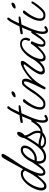

<svg xmlns="http://www.w3.org/2000/svg" viewBox="956 -1600 678 2635"><g transform="rotate(-90 1295.5 -283.0)"><path d="M57 15Q24 15 11 -7Q-2 -29 -2 -54Q-2 -83 10.5 -120Q23 -157 45 -195Q67 -233 96 -265Q125 -297 159.5 -317Q194 -337 230 -337Q252 -337 265.5 -329Q279 -321 291 -307Q312 -341 338 -389.5Q364 -438 391 -487.5Q418 -537 440 -573Q450 -590 461 -596Q472 -602 482 -602Q490 -602 495 -598Q500 -594 500 -581Q500 -574 487.5 -551.5Q475 -529 455 -498Q435 -467 412 -433Q389 -399 368.5 -368Q348 -337 335 -316Q325 -300 308 -267.5Q291 -235 273 -196Q255 -157 243 -120Q231 -83 231 -59Q231 -46 236 -37Q241 -28 251 -28Q262 -28 274 -37Q286 -46 296 -57Q306 -68 310 -74Q314 -79 329 -100Q344 -121 361.5 -145.5Q379 -170 388 -184Q393 -192 402 -192Q415 -192 415 -177Q415 -175 411 -168.5Q407 -162 401 -152Q353 -78 319 -39Q285 0 247 0Q244 0 240.5 0Q237 0 234 -1Q214 -5 206.5 -23Q199 -41 199 -60Q199 -69 200.5 -79.5Q202 -90 206 -108Q187 -85 164 -58.5Q141 -32 118.5 -12Q96 8 79 12Q69 15 57 15ZM61 -16Q76 -16 96.5 -31.5Q117 -47 138.5 -71Q160 -95 179.5 -122Q199 -149 213.5 -171.5Q228 -194 234 -206L272 -281Q264 -292 254.5 -300Q245 -308 229 -308Q198 -308 169 -289.5Q140 -271 115.5 -241.5Q91 -212 73 -177.5Q55 -143 45 -110.5Q35 -78 35 -54Q35 -43 39.5 -29.5Q44 -16 61 -16Z M458 10Q406 10 385.5 -20.5Q365 -51 365 -92Q365 -122 380 -163.5Q395 -205 421.5 -245Q448 -285 483 -311.5Q518 -338 558 -338Q584 -338 599.5 -323.5Q615 -309 615 -287Q615 -245 588 -206Q561 -167 518 -142Q475 -117 426 -117Q420 -117 414 -117.5Q408 -118 402 -119Q399 -106 399 -89Q399 -63 411.5 -41Q424 -19 460 -19Q490 -19 518 -34Q546 -49 565 -68Q584 -87 597 -102Q610 -117 624 -136.5Q638 -156 659 -188Q663 -195 671 -195Q685 -195 685 -180Q685 -175 683 -172Q656 -126 623 -84.5Q590 -43 549.5 -16.5Q509 10 458 10ZM433 -148Q471 -148 504.5 -168.5Q538 -189 559.5 -220Q581 -251 581 -283Q581 -294 575.5 -301Q570 -308 557 -308Q531 -308 507 -290.5Q483 -273 463.5 -246.5Q444 -220 430.5 -194Q417 -168 411 -150Q416 -149 421.5 -148.5Q427 -148 433 -148Z M680 10Q631 10 605 -10Q579 -30 579 -52Q579 -68 592.5 -80.5Q606 -93 638 -93Q658 -93 686 -87Q707 -82 730.5 -74Q754 -66 779 -67Q786 -78 787 -85Q788 -92 788 -102Q788 -135 777.5 -157Q767 -179 753.5 -200Q740 -221 731 -251Q718 -229 698 -193.5Q678 -158 632 -97Q629 -92 620 -92Q605 -92 605 -105Q605 -108 609.5 -114Q614 -120 630 -145Q648 -174 672 -210.5Q696 -247 718 -291Q719 -308 725 -324Q731 -340 739 -353Q750 -371 762 -379.5Q774 -388 784 -388Q803 -388 803 -366Q803 -351 791 -327Q784 -312 773 -301.5Q762 -291 754 -283Q756 -258 766 -238Q776 -218 788.5 -199Q801 -180 810 -158Q819 -136 819 -105Q819 -85 812 -68Q834 -67 857.5 -84.5Q881 -102 902.5 -130Q924 -158 941 -187Q946 -194 954 -194Q959 -194 964 -191Q969 -188 969 -181Q969 -177 966 -171Q937 -119 910.5 -90.5Q884 -62 857 -51Q830 -40 797 -38Q772 -15 743.5 -2.5Q715 10 680 10ZM675 -14Q698 -14 715 -21Q732 -28 752 -41Q731 -44 717 -48.5Q703 -53 681 -58Q653 -64 637 -64Q608 -64 608 -50Q608 -39 627 -26.5Q646 -14 675 -14Z M974 36Q954 36 944 23.5Q934 11 931 -6Q928 -23 928 -36Q928 -77 943 -128Q958 -179 978.5 -230Q999 -281 1016 -321Q998 -320 976.5 -315Q955 -310 938 -310Q924 -310 924 -322Q924 -339 942 -342Q964 -347 987 -350Q1010 -353 1032 -355Q1038 -366 1049 -389Q1060 -412 1074 -438.5Q1088 -465 1101.5 -486.5Q1115 -508 1124 -517Q1130 -523 1137 -523Q1144 -523 1149 -519Q1154 -515 1154 -509Q1154 -506 1151 -501Q1126 -470 1109 -433Q1092 -396 1075 -361Q1093 -363 1113 -365Q1133 -367 1152 -367Q1158 -367 1163.5 -365Q1169 -363 1169 -356Q1169 -350 1163.5 -346Q1158 -342 1151 -340Q1129 -336 1105.5 -333.5Q1082 -331 1059 -328Q1046 -298 1029 -261Q1012 -224 996.5 -184.5Q981 -145 971 -108Q961 -71 961 -41Q961 -36 961.5 -24.5Q962 -13 966 -4Q970 5 978 5Q995 5 1002 -4Q1009 -13 1018 -13Q1025 -13 1030.5 -9Q1036 -5 1036 1Q1036 10 1024.5 18Q1013 26 998 31Q983 36 974 36Z M1294 -408Q1289 -408 1283 -410Q1277 -412 1277 -419Q1277 -424 1280 -428Q1288 -443 1309.5 -454Q1331 -465 1342 -465Q1347 -465 1353 -462.5Q1359 -460 1359 -453Q1359 -436 1338.5 -422Q1318 -408 1294 -408ZM1182 1Q1148 1 1128 -18Q1108 -37 1108 -71Q1108 -91 1112 -110.5Q1116 -130 1123 -149Q1127 -160 1139.5 -185.5Q1152 -211 1169 -239.5Q1186 -268 1202 -288Q1218 -308 1230 -308Q1235 -308 1243.5 -304.5Q1252 -301 1252 -294Q1252 -290 1248 -284Q1225 -258 1200 -222Q1175 -186 1158 -147Q1141 -108 1141 -72Q1141 -26 1185 -26Q1215 -26 1245.5 -55Q1276 -84 1313 -133Q1324 -147 1332.5 -160.5Q1341 -174 1348 -184Q1355 -191 1363 -191Q1375 -191 1375 -182Q1375 -171 1359 -147Q1343 -123 1323 -97Q1284 -49 1255 -24Q1226 1 1182 1Z M1403 3Q1398 3 1392 0Q1386 -3 1386 -8Q1386 -16 1389 -22Q1400 -46 1417.5 -81Q1435 -116 1452.5 -153.5Q1470 -191 1482.5 -224Q1495 -257 1495 -277Q1495 -283 1492.5 -288.5Q1490 -294 1482 -294Q1470 -294 1458.5 -284Q1447 -274 1438 -261.5Q1429 -249 1423 -241Q1403 -214 1389 -191.5Q1375 -169 1360.5 -147.5Q1346 -126 1325 -100Q1322 -96 1318.5 -93.5Q1315 -91 1309 -91Q1303 -91 1298.5 -97Q1294 -103 1297 -108Q1319 -143 1340 -174.5Q1361 -206 1377 -229Q1393 -252 1399 -260Q1416 -282 1434.5 -302Q1453 -322 1485 -322Q1512 -322 1522.5 -307Q1533 -292 1533 -272Q1533 -236 1503 -179Q1540 -218 1582.5 -250Q1625 -282 1662 -303.5Q1699 -325 1718 -330Q1727 -333 1736.5 -335Q1746 -337 1754 -337Q1764 -337 1770.5 -332Q1777 -327 1777 -313Q1777 -299 1759 -273.5Q1741 -248 1715.5 -215.5Q1690 -183 1667 -150Q1644 -117 1634 -88Q1631 -81 1630 -74.5Q1629 -68 1629 -63Q1629 -36 1654 -36Q1670 -36 1694 -52Q1708 -61 1721.5 -72.5Q1735 -84 1742 -93Q1757 -110 1766.5 -122Q1776 -134 1785.5 -148.5Q1795 -163 1810 -185Q1813 -190 1816 -192Q1819 -194 1826 -194Q1837 -194 1837 -180Q1837 -174 1828 -159.5Q1819 -145 1806.5 -127.5Q1794 -110 1782.5 -95.5Q1771 -81 1766 -75Q1755 -62 1738.5 -48Q1722 -34 1705 -24Q1689 -15 1672 -11Q1655 -7 1639 -7Q1613 -7 1601.5 -22Q1590 -37 1590 -54Q1590 -80 1607.5 -113.5Q1625 -147 1649.5 -180.5Q1674 -214 1695.5 -241Q1717 -268 1725 -280Q1727 -283 1728 -285.5Q1729 -288 1729 -290Q1729 -298 1717 -298Q1711 -298 1703 -295Q1662 -278 1617.5 -245Q1573 -212 1535.5 -173.5Q1498 -135 1476 -101L1436 -38Q1431 -30 1427 -21.5Q1423 -13 1418 -5Q1412 3 1403 3Z M1826 4Q1793 4 1780.5 -13.5Q1768 -31 1768 -56Q1768 -80 1776 -106Q1784 -132 1793.5 -154.5Q1803 -177 1809 -188Q1827 -219 1849.5 -248Q1872 -277 1898 -299Q1924 -322 1951.5 -334.5Q1979 -347 2007 -347Q2055 -347 2075 -321.5Q2095 -296 2095 -267Q2095 -257 2092 -246Q2088 -231 2082.5 -220Q2077 -209 2069 -209Q2062 -209 2056 -216Q2050 -223 2052 -230Q2054 -237 2057.5 -244Q2061 -251 2062 -258Q2063 -263 2063.5 -267Q2064 -271 2064 -275Q2064 -302 2046.5 -312.5Q2029 -323 2009 -323Q1986 -323 1961.5 -310Q1937 -297 1919 -280Q1897 -258 1875 -229Q1853 -200 1837 -170Q1835 -165 1826.5 -146Q1818 -127 1810.5 -103.5Q1803 -80 1803 -60Q1803 -46 1809.5 -36Q1816 -26 1832 -26Q1849 -26 1871.5 -42Q1894 -58 1917.5 -81.5Q1941 -105 1960 -127Q1979 -149 1988 -161Q1994 -169 1999.5 -178.5Q2005 -188 2011 -196Q2014 -200 2023 -200Q2031 -200 2039.5 -195.5Q2048 -191 2046 -183Q2042 -176 2031.5 -152.5Q2021 -129 2012 -101.5Q2003 -74 2003 -53Q2003 -27 2019 -23Q2030 -21 2042.5 -31Q2055 -41 2065.5 -54Q2076 -67 2081 -73Q2102 -101 2120.5 -130.5Q2139 -160 2158 -186Q2164 -194 2172 -194Q2186 -194 2186 -179Q2186 -174 2173 -153.5Q2160 -133 2141.5 -107Q2123 -81 2107 -60Q2091 -39 2071 -19Q2051 1 2020 1Q1991 1 1980.5 -12Q1970 -25 1970 -41Q1970 -55 1973 -70.5Q1976 -86 1979 -97L1975 -100Q1966 -89 1948 -72Q1930 -55 1908 -37.5Q1886 -20 1864.5 -8Q1843 4 1826 4Z M2192 36Q2172 36 2162 23.5Q2152 11 2149 -6Q2146 -23 2146 -36Q2146 -77 2161 -128Q2176 -179 2196.5 -230Q2217 -281 2234 -321Q2216 -320 2194.5 -315Q2173 -310 2156 -310Q2142 -310 2142 -322Q2142 -339 2160 -342Q2182 -347 2205 -350Q2228 -353 2250 -355Q2256 -366 2267 -389Q2278 -412 2292 -438.5Q2306 -465 2319.5 -486.5Q2333 -508 2342 -517Q2348 -523 2355 -523Q2362 -523 2367 -519Q2372 -515 2372 -509Q2372 -506 2369 -501Q2344 -470 2327 -433Q2310 -396 2293 -361Q2311 -363 2331 -365Q2351 -367 2370 -367Q2376 -367 2381.5 -365Q2387 -363 2387 -356Q2387 -350 2381.5 -346Q2376 -342 2369 -340Q2347 -336 2323.5 -333.5Q2300 -331 2277 -328Q2264 -298 2247 -261Q2230 -224 2214.5 -184.5Q2199 -145 2189 -108Q2179 -71 2179 -41Q2179 -36 2179.5 -24.5Q2180 -13 2184 -4Q2188 5 2196 5Q2213 5 2220 -4Q2227 -13 2236 -13Q2243 -13 2248.5 -9Q2254 -5 2254 1Q2254 10 2242.5 18Q2231 26 2216 31Q2201 36 2192 36Z M2512 -408Q2507 -408 2501 -410Q2495 -412 2495 -419Q2495 -424 2498 -428Q2506 -443 2527.5 -454Q2549 -465 2560 -465Q2565 -465 2571 -462.5Q2577 -460 2577 -453Q2577 -436 2556.5 -422Q2536 -408 2512 -408ZM2400 1Q2366 1 2346 -18Q2326 -37 2326 -71Q2326 -91 2330 -110.5Q2334 -130 2341 -149Q2345 -160 2357.5 -185.5Q2370 -211 2387 -239.5Q2404 -268 2420 -288Q2436 -308 2448 -308Q2453 -308 2461.5 -304.5Q2470 -301 2470 -294Q2470 -290 2466 -284Q2443 -258 2418 -222Q2393 -186 2376 -147Q2359 -108 2359 -72Q2359 -26 2403 -26Q2433 -26 2463.5 -55Q2494 -84 2531 -133Q2542 -147 2550.5 -160.5Q2559 -174 2566 -184Q2573 -191 2581 -191Q2593 -191 2593 -182Q2593 -171 2577 -147Q2561 -123 2541 -97Q2502 -49 2473 -24Q2444 1 2400 1Z"/></g></svg>

Font: Ms Madi
Style: Regular
Weight: 400
Designer: Robert E. Leuschke
Foundry: Robert E. Leuschke
Version: Version 1.010; ttfautohint (v1.8.3)